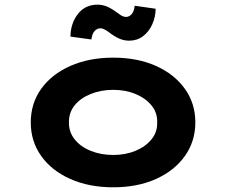

<svg xmlns="http://www.w3.org/2000/svg" viewBox="-20 -787 962 817"><path d="M461.8 10Q359.1 10 279.5 -25.3Q199.9 -60.6 155.4 -123.1Q110.9 -185.7 110.9 -265.9Q110.9 -347 155.4 -409.1Q199.9 -471.2 279.5 -506.5Q359.1 -541.7 461.8 -541.7Q565.1 -541.7 643.6 -506.5Q722.2 -471.2 766.7 -409.1Q811.2 -347 811.2 -265.9Q811.2 -185.7 766.7 -123.1Q722.2 -60.6 643.6 -25.3Q565.1 10 461.8 10ZM461.8 -127.6Q514.3 -127.6 556.6 -145.2Q598.9 -162.7 624.6 -194Q650.2 -225.4 648.8 -265.9Q650.2 -307.4 624.6 -338.5Q598.9 -369.6 556.6 -387.1Q514.3 -404.7 461.8 -404.7Q409.3 -404.7 365.9 -387.1Q322.5 -369.6 297.7 -338.8Q272.8 -308 273.3 -265.9Q272.8 -225.4 297.7 -194Q322.5 -162.7 365.9 -145.2Q409.3 -127.6 461.8 -127.6ZM529.4 -613.9Q512.3 -613.9 494.8 -619.8Q477.3 -625.8 454.2 -641.9Q436.4 -656 425.7 -661.3Q415.1 -666.7 407.7 -666.7Q393.5 -666.7 382.7 -655.1Q371.8 -643.4 368.9 -619L279.7 -631.3Q280.6 -687.8 311.5 -727.5Q342.4 -767.2 394.9 -767.2Q412 -767.2 428.9 -761.5Q445.9 -755.8 468.4 -740.4Q482 -730.1 493.6 -722.6Q505.2 -715 516.1 -715Q530.1 -715 540.4 -727.1Q550.8 -739.2 553.1 -762.6L642.3 -749.8Q641.9 -714.3 627.6 -682.9Q613.3 -651.4 588.2 -632.6Q563 -613.9 529.4 -613.9Z"/></svg>

Font: Lexend Tera
Style: Regular
Weight: 400
Designer: Bonnie Shaver-Troup, Thomas Jockin
Foundry: Lexend
Version: Version 1.007